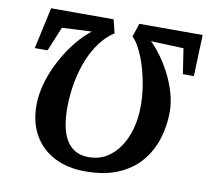

<svg xmlns="http://www.w3.org/2000/svg" viewBox="-82 -834 1007 932"><g transform="rotate(10 421.5 -367.5)"><path d="M843 -743 835.5 -539H781.5L762.5 -663.5L601 -670Q625 -647.5 651.2 -612Q677.5 -576.5 700 -532.8Q722.5 -489 736.5 -441.2Q750.5 -393.5 750.5 -348Q750.5 -277.5 730.2 -213.5Q710 -149.5 667.5 -99.5Q625 -49.5 557.8 -20.8Q490.5 8 396 8Q309 8 244 -25.2Q179 -58.5 143.2 -120.5Q107.5 -182.5 107.5 -268.5Q107.5 -308 117.2 -351.5Q127 -395 145.2 -438.8Q163.5 -482.5 188.8 -524.2Q214 -566 244.5 -602.2Q275 -638.5 310 -666L164 -659L114.5 -539H51.5L96 -743H404L420.5 -676.5Q382.5 -652.5 352.8 -613Q323 -573.5 302 -522.5Q281 -471.5 269.5 -412Q258 -352.5 257 -287.5Q256.5 -243 262.8 -202.8Q269 -162.5 285.2 -131Q301.5 -99.5 329.8 -81.2Q358 -63 401 -63Q448.5 -63 486.5 -85.2Q524.5 -107.5 551.5 -147.2Q578.5 -187 592.8 -239Q607 -291 607 -351Q607 -401 598.8 -451.5Q590.5 -502 576.5 -546.8Q562.5 -591.5 545 -625.5Q527.5 -659.5 509 -676.5L530.5 -743Z"/></g></svg>

Font: Merriweather Light 18pt
Style: Bold Italic
Weight: 700
Italic angle: -7.8°
Version: Version 2.101